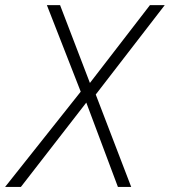

<svg xmlns="http://www.w3.org/2000/svg" viewBox="-86 -734 667 754"><path d="M429.2 0H377L252.9 -331.1L-3.9 0H-65.9L231 -374L98.1 -713.9H149.9L267.1 -408.2L502.9 -713.9H561L290 -362.8Z"/></svg>

Font: TypoPRO Open Sans
Style: Italic
Weight: 300
Italic angle: -12°
Foundry: Ascender Corporation
Version: Version 1.10